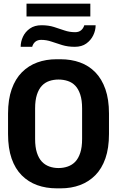

<svg xmlns="http://www.w3.org/2000/svg" viewBox="-20 -1020 640 1050"><path d="M290 10Q232 10 183.5 -7.5Q135 -25 99 -61Q63 -97 43.5 -153Q24 -209 24 -287V-399Q24 -476 44 -532.5Q64 -589 100 -625Q136 -661 184 -678.5Q232 -696 289 -696H311Q369 -696 417.5 -678.5Q466 -661 501.5 -624.5Q537 -588 556.5 -532Q576 -476 576 -399V-287Q576 -210 556.5 -154Q537 -98 501.5 -62Q466 -26 418 -8Q370 10 312 10ZM300 -101Q327 -101 351 -109.5Q375 -118 392 -136Q409 -154 419 -184.5Q429 -215 429 -260V-427Q429 -472 419 -502.5Q409 -533 392 -551Q375 -569 351 -577Q327 -585 300 -585Q273 -585 249.5 -577Q226 -569 209 -551Q192 -533 182 -502.5Q172 -472 172 -427V-260Q172 -215 182 -184.5Q192 -154 209 -136Q226 -118 249.5 -109.5Q273 -101 300 -101ZM125 -930V-1000H474V-930ZM93 -764Q93 -792 105.5 -819Q118 -846 143.5 -864Q169 -882 207 -882Q245 -882 275 -872.5Q305 -863 332.5 -853.5Q360 -844 391 -844Q411 -844 423.5 -854.5Q436 -865 441 -882H503Q503 -854 490 -827Q477 -800 452 -782Q427 -764 389 -764Q351 -764 320 -773.5Q289 -783 261.5 -792.5Q234 -802 205 -802Q186 -802 173.5 -792Q161 -782 156 -764Z"/></svg>

Font: Chivo Mono Medium SemiBold
Style: Regular
Weight: 600
Monospace: yes
Version: Version 1.008